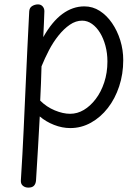

<svg xmlns="http://www.w3.org/2000/svg" viewBox="-20 -571 635 874"><path d="M109 283Q94 283 84 274.5Q74 266 75 250Q79 187 82 131.5Q85 76 87.5 22.5Q90 -31 92.5 -87.5Q95 -144 98 -208Q101 -272 104.5 -348.5Q108 -425 113 -519Q114 -536 126.5 -543.5Q139 -551 153 -551Q166 -551 174 -542Q182 -533 182 -520Q181 -497 180 -467Q179 -437 177 -402Q217 -473 264 -507.5Q311 -542 364 -542Q402 -542 434 -521.5Q466 -501 490 -466Q514 -431 527.5 -387.5Q541 -344 541 -297Q541 -234 522.5 -178Q504 -122 471 -79.5Q438 -37 394 -12.5Q350 12 300 12Q263 12 226 -2.5Q189 -17 161 -41Q157 30 153 102Q149 174 144 250Q143 265 135 274Q127 283 109 283ZM299 -53Q332 -53 361.5 -70.5Q391 -88 415.5 -120Q440 -152 454.5 -196Q469 -240 469 -291Q469 -329 460 -362.5Q451 -396 435.5 -421.5Q420 -447 399 -462Q378 -477 354 -477Q325 -477 298 -458.5Q271 -440 246.5 -409.5Q222 -379 203 -342.5Q184 -306 169 -269Q168 -228 166.5 -191Q165 -154 163 -113Q192 -84 229.5 -68.5Q267 -53 299 -53Z"/></svg>

Font: Playpen Sans Light
Style: Regular
Weight: 300
Designer: Laura Meseguer, Veronika Burian, José Scaglione
Foundry: TypeTogether
Version: Version 1.001